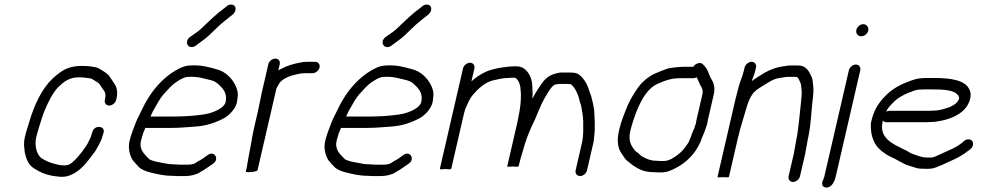

<svg xmlns="http://www.w3.org/2000/svg" viewBox="-20 -770 4305 842"><path d="M489.6 -332 491 -338C495.7 -358.1 494 -377.1 489 -390C483.8 -402 463.9 -428.6 457.4 -439C445.6 -452.1 428.6 -460.1 413.5 -470C397.8 -478 363.1 -481 339 -481C291.7 -481 259.5 -467.4 230 -442C176.4 -401.2 142.3 -337 116.3 -261C107.4 -230.3 96 -199.3 88.6 -167C85.9 -155.7 84.9 -144 85.5 -132L88.5 -102C94.3 -74 103.9 -50 124.1 -35C149.4 -17.4 182.4 -1.7 223.3 3L240.8 5C256.7 6.6 270.4 4.5 284 0C325.2 -15.1 354.2 -48.1 380.4 -84L393.3 -101C398.2 -107.7 401.9 -113.7 404.5 -119C414.4 -135.4 426.2 -156.9 431.3 -179L434.6 -189C441.8 -220 392.4 -222.7 385.1 -191L381.8 -181C379.6 -171.3 372.5 -155.4 368.4 -149L361.2 -135C359.1 -131.7 356.5 -128 353.6 -124L341.7 -107C332.6 -95.4 322 -81.7 312.1 -72C300.8 -60.9 286.4 -45 267.4 -45C263.9 -44.3 260.2 -44.3 256.4 -45C243.8 -45 236.5 -47.7 225.5 -50C200.6 -55.2 178.2 -65.5 160.8 -77C141.7 -92.1 130.2 -131 138.8 -168C140.8 -176.7 143.1 -185.3 145.8 -194L154.7 -224C162.1 -244.7 167.6 -267 176 -286C192.5 -324.1 209.5 -360.3 234.3 -387C259.4 -411.3 283.4 -431 326.5 -431C333.2 -431 339.8 -430.7 346.3 -430C355.1 -428.3 373.4 -427.8 381.1 -425C390 -419.1 396.8 -416.5 405.7 -410C417.3 -403.4 418.6 -397 428.4 -383C438.7 -369.6 446.2 -360.2 441 -338L439.7 -332C436.6 -318.8 445.7 -307 458.9 -307C472.1 -307 486.6 -318.8 489.6 -332Z M993.7 -750C986.7 -750 980.3 -747.7 974.5 -743L964.7 -735C929 -708.7 902.2 -682.5 869.3 -651C850.1 -632.1 845.1 -630.9 825.2 -616L812.1 -607C784.9 -584.9 807.2 -549.7 837.4 -569L850.7 -579C871.7 -594.6 879.6 -598.8 900.9 -619C919.7 -638.2 931.1 -647.3 948.3 -664C961.3 -675.6 978.2 -688.3 991.4 -699L1001.2 -707C1007.1 -712.3 1010.9 -718.5 1012.5 -725.5C1015.7 -739.4 1007.6 -750 993.7 -750ZM639.8 -259C648.7 -278.8 650.9 -284.2 664.9 -307C681.9 -337.2 687.4 -346.6 710.7 -371C728.7 -391.1 741.9 -403.9 762 -416C774.4 -423.4 789.1 -433 807 -433C838 -435 858.4 -429.7 881.9 -424L906.5 -418C925.1 -412.6 932.1 -406.4 945.7 -393C962.9 -376.6 977 -355.2 969.1 -321C967.3 -313.1 955.1 -299 948.3 -296C928 -281.8 901.1 -272.2 872.9 -268C831.5 -261.9 787.7 -259 741.8 -259ZM617.3 -209H730.3C768 -209 804.8 -212.8 838.6 -215C888.5 -218.3 930.6 -234.3 966.6 -254C987.1 -266.8 1012.6 -292.8 1019.3 -322C1020.1 -328 1020.9 -334.3 1021.7 -341C1025.3 -364.5 1019.7 -382.4 1010.3 -400C995.1 -428.5 967.2 -456.9 930.6 -466C896.7 -475.6 862.9 -485.6 817.5 -483C803.5 -483 789.5 -480 775.4 -474C700.4 -440.4 639.3 -369.4 601.3 -287L589.7 -263C584.4 -254.2 579.4 -242.2 575.8 -233C566.6 -208.3 554.8 -181.2 548.1 -152C540.2 -117.6 550.1 -87.8 561.7 -68C569.6 -57.7 580.8 -46.4 589.5 -37C600.2 -26.3 619.9 -18.5 638.2 -14C667.2 -6.9 697.7 1 734.8 1C742 1.7 748.5 2 754.5 2H795.5C815.9 2 842.9 -5 856.2 -14C860.3 -17.3 865.4 -20.3 871.3 -23C886.7 -32.9 898.7 -41.1 914 -52C943.8 -71.1 921 -112 890.8 -90C883.1 -84.5 874.1 -78 866.9 -73L853 -65C846.9 -61.7 841.1 -58 835.5 -54C829.5 -50.6 815.7 -48 807.1 -48H766.1C760.8 -48 755.2 -48.3 749.3 -49C742 -49 735.1 -49.3 728.5 -50C721.9 -50 714.8 -51 707.2 -53C689.7 -55.6 676.8 -59.1 660.3 -62L641.7 -68C636.8 -70 633.4 -72.3 631.3 -75C614.1 -93.8 589.1 -112.8 598.3 -153C599.7 -159 601.7 -166 604.2 -174C606 -182 608.8 -189.7 612.5 -197Z M1156.7 -488 1128.3 -365C1122.3 -339.1 1117.6 -310 1111.3 -283L1092.6 -202C1090.3 -192 1088.1 -181 1086 -169L1080.2 -135C1078.5 -125 1076.8 -116 1074.9 -108C1071.5 -93.3 1067.3 -61.8 1064.5 -50C1064.3 -46 1063.4 -40.7 1061.8 -34L1058.2 -18C1057.7 -16 1061.6 -15 1070 -15C1079 -15 1107.9 -16.9 1109.5 -24L1192.2 -382C1196 -389.9 1202.6 -401 1207.2 -408C1222 -425.8 1251.5 -437.8 1276.3 -443C1288.3 -445.3 1300.6 -449 1315.7 -449H1350.7C1363.9 -449 1378.4 -460.8 1381.4 -474C1384.5 -487.2 1375.4 -499 1362.2 -499H1327.2C1317.2 -499 1307.6 -498 1298.5 -496C1269.1 -490.9 1238.9 -482.1 1215.3 -469C1210.1 -467 1205.2 -464.3 1200.4 -461L1206.7 -488C1209.9 -502.1 1201.2 -513 1187.4 -513C1173.7 -513 1159.9 -502.1 1156.7 -488Z M1851.7 -750C1844.7 -750 1838.3 -747.7 1832.5 -743L1822.7 -735C1787 -708.7 1760.2 -682.5 1727.3 -651C1708.1 -632.1 1703.1 -630.9 1683.2 -616L1670.1 -607C1642.9 -584.9 1665.2 -549.7 1695.4 -569L1708.7 -579C1729.7 -594.6 1737.6 -598.8 1758.9 -619C1777.7 -638.2 1789.1 -647.3 1806.3 -664C1819.3 -675.6 1836.2 -688.3 1849.4 -699L1859.2 -707C1865.1 -712.3 1868.9 -718.5 1870.5 -725.5C1873.7 -739.4 1865.6 -750 1851.7 -750ZM1497.8 -259C1506.7 -278.8 1508.9 -284.2 1522.9 -307C1539.9 -337.2 1545.4 -346.6 1568.7 -371C1586.7 -391.1 1599.9 -403.9 1620 -416C1632.4 -423.4 1647.1 -433 1665 -433C1696 -435 1716.4 -429.7 1739.9 -424L1764.5 -418C1783.1 -412.6 1790.1 -406.4 1803.7 -393C1820.9 -376.6 1835 -355.2 1827.1 -321C1825.3 -313.1 1813.1 -299 1806.3 -296C1786 -281.8 1759.1 -272.2 1730.9 -268C1689.5 -261.9 1645.7 -259 1599.8 -259ZM1475.3 -209H1588.3C1626 -209 1662.8 -212.8 1696.6 -215C1746.5 -218.3 1788.6 -234.3 1824.6 -254C1845.1 -266.8 1870.6 -292.8 1877.3 -322C1878.1 -328 1878.9 -334.3 1879.7 -341C1883.3 -364.5 1877.7 -382.4 1868.3 -400C1853.1 -428.5 1825.2 -456.9 1788.6 -466C1754.7 -475.6 1720.9 -485.6 1675.5 -483C1661.5 -483 1647.5 -480 1633.4 -474C1558.4 -440.4 1497.3 -369.4 1459.3 -287L1447.7 -263C1442.4 -254.2 1437.4 -242.2 1433.8 -233C1424.6 -208.3 1412.8 -181.2 1406.1 -152C1398.2 -117.6 1408.1 -87.8 1419.7 -68C1427.6 -57.7 1438.8 -46.4 1447.5 -37C1458.2 -26.3 1477.9 -18.5 1496.2 -14C1525.2 -6.9 1555.7 1 1592.8 1C1600 1.7 1606.5 2 1612.5 2H1653.5C1673.9 2 1700.9 -5 1714.2 -14C1718.3 -17.3 1723.4 -20.3 1729.3 -23C1744.7 -32.9 1756.7 -41.1 1772 -52C1801.8 -71.1 1779 -112 1748.8 -90C1741.1 -84.5 1732.1 -78 1724.9 -73L1711 -65C1704.9 -61.7 1699.1 -58 1693.5 -54C1687.5 -50.6 1673.7 -48 1665.1 -48H1624.1C1618.8 -48 1613.2 -48.3 1607.3 -49C1600 -49 1593.1 -49.3 1586.5 -50C1579.9 -50 1572.8 -51 1565.2 -53C1547.7 -55.6 1534.8 -59.1 1518.3 -62L1499.7 -68C1494.8 -70 1491.4 -72.3 1489.3 -75C1472.1 -93.8 1447.1 -112.8 1456.3 -153C1457.7 -159 1459.7 -166 1462.2 -174C1464 -182 1466.8 -189.7 1470.5 -197Z M2041.3 -495C2028.1 -495 2013.6 -483.2 2010.5 -470L1909.2 -31C1908.2 -27 1916.4 -26.3 1933.7 -29C1949.7 -26.3 1958.2 -27 1959.2 -31L2015 -273C2016.7 -280.3 2018.5 -286.7 2020.4 -292C2031.7 -316.9 2037.7 -334.8 2053.7 -354C2076.7 -380.5 2104.5 -407.4 2140.3 -417C2160.4 -421.8 2185.3 -428 2206.8 -428C2212.3 -428.7 2217 -429 2221 -429H2235C2243.3 -429 2247.8 -422.5 2252.8 -415C2263.5 -395.2 2262.4 -383.2 2264.4 -357C2265 -328.1 2261.3 -291.4 2253.3 -257C2252.5 -250.3 2250.9 -242.3 2248.8 -233L2204.5 -41C2203.8 -38.3 2212.1 -38 2229.2 -40C2245.4 -38 2253.8 -38.3 2254.5 -41L2257 -52C2262 -73.7 2266.8 -87.1 2272.9 -108L2282.3 -140C2292.5 -173.8 2310.7 -215 2325.6 -245C2337.3 -273 2353.6 -313.6 2366.8 -337C2379.5 -357.1 2391 -381.9 2408.4 -396C2412.8 -399.6 2424.6 -401.1 2430.8 -402H2463.8C2470.5 -402 2476.1 -401.7 2480.6 -401C2482.6 -401 2484.7 -400 2486.9 -398C2505.3 -380.6 2517.8 -350.2 2523.3 -322L2528.1 -308C2532.2 -287.5 2537.3 -259.1 2537.7 -237C2537.5 -207.8 2539.8 -176.8 2532 -143L2504.3 -23C2501.2 -9.5 2510.4 2 2524 2C2537.7 2 2551.2 -9.5 2554.3 -23L2582.2 -144C2583.9 -151.3 2584.9 -158.3 2585.1 -165C2591.2 -212 2587.6 -249.6 2585.5 -288C2582.6 -305.3 2581 -315.8 2577.2 -330C2577.1 -333.5 2572.9 -341.8 2573.6 -345C2569.7 -356.5 2561 -380.8 2556.7 -393C2549.8 -408.9 2539.5 -424.1 2527.7 -436C2514.1 -449.3 2502.2 -452 2475.4 -452H2437.4C2405.3 -446.4 2382.5 -437.3 2363.6 -414C2344.8 -390.2 2330.1 -365.8 2314.8 -337C2314.6 -339 2314.6 -340.7 2315 -342C2315.8 -351.3 2315.9 -360.7 2315.4 -370C2314.5 -387.2 2314.9 -406.1 2310.7 -419C2303.8 -444.8 2283.9 -479 2246.6 -479H2232.6C2214.4 -479 2198.4 -475.8 2181.4 -474C2167.1 -472.7 2151.4 -467.7 2138.4 -465C2105.1 -456.5 2071.7 -435.4 2047.3 -413L2060.5 -470C2063.6 -483.2 2054.5 -495 2041.3 -495Z M3020.1 -477H2973.1C2959.9 -477 2939.7 -474.2 2928.2 -473C2909.6 -471.3 2899 -466 2880 -459L2851.2 -447C2822.5 -433.4 2794.6 -410.2 2776.7 -384C2760.5 -360.1 2747.1 -339.8 2733.6 -310C2718.8 -273.7 2704.6 -240.7 2694.9 -199C2683.4 -149.2 2689.9 -117.2 2709.2 -92C2717.3 -81.5 2722.2 -68.9 2734.3 -62C2741.2 -57.2 2748.8 -49.4 2755.4 -45C2779.2 -29.3 2803.5 -15 2845.5 -15C2854.6 -14.3 2861.6 -14 2866.2 -14H2880.2C2905.5 -14 2923 -22.5 2944.2 -33.5C2990 -57.1 3029.7 -96.3 3052.4 -149L3058.1 -165C3064.7 -178.7 3078.8 -215.5 3082.6 -232C3082.7 -235.3 3083.2 -239 3084.1 -243L3110 -355C3117.6 -388.3 3109.1 -409.6 3096.8 -428C3086.9 -447.1 3085 -464.4 3069.8 -480L3062.7 -488C3051.1 -500.3 3029 -491.1 3020.1 -477ZM3029 -221C3025.4 -205.2 3013.7 -185.1 3010.9 -173C3008.9 -167 3006.7 -161.7 3004.2 -157C3003.3 -153 3001.2 -148.3 2998 -143C2984.7 -123.3 2971.5 -105.5 2952 -91C2935.8 -78.9 2913.7 -64 2891.8 -64H2877.8C2873.1 -64 2866.5 -64.3 2858 -65C2834.2 -65 2816.2 -72.8 2801.7 -81L2791.1 -87L2782.9 -95C2778.5 -99 2773.7 -102.7 2768.5 -106C2761.7 -111.4 2757.7 -120 2752.3 -127C2741.3 -145.4 2736.9 -164.3 2744.9 -199C2746.8 -207 2749 -215.3 2751.7 -224C2772.6 -293.1 2806 -376.5 2862.8 -402C2893 -415.5 2921.5 -427 2961.6 -427H3020.6C3025.2 -427 3030.2 -428.3 3035.5 -431C3041.4 -418.9 3045.3 -408.3 3051.4 -396C3058.1 -385.3 3064.4 -374.1 3060 -355L3034.1 -243C3033 -238.3 3032.3 -233.7 3031.9 -229C3031.3 -226.3 3030 -225.2 3029 -221Z M3245.4 -474 3242.9 -463C3235.7 -431.7 3224 -411.5 3215.8 -376C3211.9 -362 3208.3 -348 3205.1 -334L3126.6 6C3126.2 8 3134.4 8.3 3151.4 7C3167.7 8.3 3176.2 8 3176.6 6L3215.6 -163C3221.4 -187.8 3231.1 -223.8 3238.2 -245.5C3250.3 -282.6 3259.2 -328.7 3279.2 -356C3291.2 -374.1 3311.3 -384.7 3329.4 -396C3350.4 -409 3372.5 -424.8 3398.8 -428C3409.6 -429.1 3423.3 -433 3436 -433H3468C3481.8 -433 3483.5 -420.4 3488.7 -410C3494.6 -398.6 3492.4 -393.7 3494.7 -380C3497.5 -366 3494.8 -341.7 3493 -325C3488.4 -286.7 3485.9 -248.4 3480.5 -210L3477.9 -190C3476.2 -177.5 3474.4 -166.1 3471.3 -153C3470.6 -147 3469.5 -141 3468.2 -135C3465.2 -122.2 3464 -108.3 3461.2 -96L3438.3 3C3435.3 16.2 3444.3 28 3457.5 28C3470.7 28 3485.3 16.2 3488.3 3L3511.2 -96C3513.8 -107.6 3515.4 -123.2 3518.2 -135C3519.7 -141.7 3520.9 -148.3 3521.8 -155C3537.7 -224 3537.4 -285.9 3545.8 -350L3547.3 -374C3547.3 -382.7 3546.8 -390.3 3545.7 -397L3544.1 -412C3544 -420 3541.4 -429 3536.3 -439C3526.7 -460 3513.2 -483 3479.5 -483H3447.5C3439.5 -483 3430.9 -482 3421.8 -480C3387.3 -476.3 3359.7 -465.7 3333.1 -451C3316.1 -439.8 3292.3 -426.8 3276.6 -414C3278.3 -418.7 3279.4 -422 3279.9 -424C3285.8 -436.3 3289.2 -447.1 3292.9 -463L3295.4 -474C3298.5 -487.2 3289.4 -499 3276.2 -499C3263 -499 3248.5 -487.2 3245.4 -474Z M3702.7 -462 3594.6 6C3594 8.7 3593.1 11.3 3591.8 14C3582.6 31.7 3582.6 47.4 3598.1 51.5C3623.4 58.2 3639.3 29 3644.6 6L3752.7 -462C3755.7 -475.2 3746.6 -487 3733.4 -487C3720.2 -487 3705.7 -475.2 3702.7 -462ZM3735.4 -638.5C3732 -623.7 3741.8 -611 3756.6 -611C3770.4 -611 3784.5 -621.6 3787.7 -635.5C3791.2 -650.6 3780.1 -664 3765.8 -664C3751.9 -664 3738.6 -652.4 3735.4 -638.5Z M3865.6 -280 3872.4 -292C3874.8 -296.7 3880.4 -303.3 3889 -312C3907.3 -332.9 3923 -343.4 3946 -355L3966 -364C3974.7 -366.7 3982.7 -369.7 3990.1 -373C4003.2 -377.5 4019.7 -378 4036.3 -378H4064.3C4115.5 -378 4180.3 -376.7 4186.5 -340C4181.1 -316.8 4159.7 -308.1 4144.3 -300L4131.3 -296C4114.4 -290.2 4095.7 -285 4074.8 -285C4067.3 -284.3 4059.9 -284 4052.6 -284H3879.6C3875.6 -284 3870.9 -282.7 3865.6 -280ZM4227.2 -159C4220.2 -159 4213.8 -156.7 4208.1 -152L4199.2 -144C4183.3 -131.1 4163.5 -119.9 4143.9 -112L4100.2 -92C4088.6 -86.8 4078 -80.8 4065.2 -79H4044.2C4029.6 -80.2 4025.1 -80.7 4014.4 -84L3999.5 -89C3991.1 -91.3 3979.9 -95.9 3972.9 -99C3924.9 -130.6 3830.3 -148.7 3850.7 -237L3851.6 -241C3855.9 -236.3 3861.4 -234 3868 -234H4041C4049 -234 4057.4 -234.3 4066.3 -235C4075.6 -235 4084.8 -236 4093.9 -238C4137.1 -244.9 4181.1 -260.6 4209 -290C4231.9 -313.8 4244.4 -352.9 4231.8 -376C4214.4 -419 4148.8 -428 4075.8 -428H4047.8C4024.3 -428 4001.7 -426.4 3982.7 -419C3930.7 -401.5 3890.4 -380.8 3854.7 -341C3828 -311.7 3811.3 -282.9 3800.5 -236C3798.6 -228 3798.3 -217.7 3799.3 -205C3802.5 -154.7 3823.5 -121.1 3859.6 -98C3877.6 -83.8 3896.6 -79.2 3918.2 -66C3940.6 -54.9 3949.5 -46.9 3974.5 -41L3990.3 -36C4002.9 -31.4 4011.4 -30 4029.9 -30C4039.8 -29.3 4049.1 -29.3 4057.9 -30C4078 -31.2 4095.7 -40.5 4111.9 -47L4155.5 -67C4180.5 -78.2 4205.4 -92.1 4226.2 -109L4235.8 -116C4241.5 -120.7 4245.2 -126.5 4246.8 -133.5C4250 -147.4 4241.1 -159 4227.2 -159Z"/></svg>

Font: HoneyBee
Style: BookIt
Weight: 300
Foundry: Cannot Into Space Fonts
Version: Version 0.89